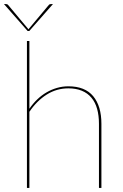

<svg xmlns="http://www.w3.org/2000/svg" viewBox="-40 -921 604 941"><path d="M104 -388Q121 -413 142.2 -433.5Q163.5 -454 188 -468.2Q212.5 -482.5 239.5 -490.2Q266.5 -498 295 -498Q376.5 -498 416.8 -449.5Q457 -401 457 -314V0H445V-314Q445 -355 436 -387.2Q427 -419.5 408.2 -442Q389.5 -464.5 361.2 -476.2Q333 -488 295 -488Q237.5 -488 189 -457.5Q140.5 -427 104 -373V0H92V-720H104ZM219.5 -901 103.5 -769H95.5L-20.5 -901H-10.5Q-8 -901 -5.5 -900.2Q-3 -899.5 -0.5 -897L97.5 -780L99.5 -777L101.5 -780L199.5 -897Q202 -899.5 204.5 -900.2Q207 -901 209.5 -901Z"/></svg>

Font: Lato 2
Style: Regular
Weight: 100
Designer: Lukasz Dziedzic with Adam Twardoch and Botio Nikoltchev
Foundry: tyPoland Lukasz Dziedzic
Version: Version 2.015; 2015-08-06; http://www.latofonts.com/